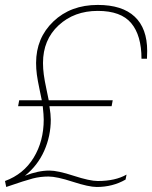

<svg xmlns="http://www.w3.org/2000/svg" viewBox="-23 -742 612 772"><path d="M425.8 -314.9H175.8Q181.2 -281.7 181.2 -261.2Q181.2 -195.3 154.8 -135.7Q128.4 -76.2 77.1 -35.2Q129.9 -56.2 175.8 -56.2Q209 -56.2 273.4 -35.2Q337.9 -14.2 370.1 -14.2Q440.9 -14.2 485.8 -40L481.9 -20Q430.2 9.8 366.2 9.8Q334 9.8 269.5 -11.2Q205.1 -32.2 171.9 -32.2Q139.2 -32.2 108.9 -24.4Q78.6 -16.6 2 9.8L-2.9 -14.2Q71.8 -41.5 112.3 -107.9Q152.8 -174.3 152.8 -261.2Q152.8 -278.8 148.9 -314.9H49.8L54.2 -338.9H145Q143.1 -349.6 135.7 -384Q128.4 -418.5 125.2 -441.9Q122.1 -465.3 122.1 -488.8Q122.1 -589.4 191.7 -655.8Q261.2 -722.2 370.1 -722.2Q468.3 -722.2 518.6 -675Q568.8 -627.9 568.8 -537.1Q568.8 -517.1 567.9 -505.9H545.9Q545.9 -599.6 504.6 -648.9Q463.4 -698.2 370.1 -698.2Q275.4 -698.2 212.6 -640.1Q149.9 -582 149.9 -488.8Q149.9 -465.3 153.1 -441.9Q156.2 -418.5 163.6 -384Q170.9 -349.6 172.9 -338.9H430.2Z"/></svg>

Font: Creato Display Thin
Style: Italic
Weight: 265
Italic angle: -10°
Version: Version 1.000